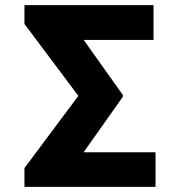

<svg xmlns="http://www.w3.org/2000/svg" viewBox="-20 -728 701 748"><path d="M585.9 0H75.2V-73.2L285.2 -354.5L75.2 -634.8V-708H578.1V-572.3H306.2L459 -357.4V-351.6L305.7 -134.8H585.9Z"/></svg>

Font: Pretendard JP ExtraBold
Style: Regular
Weight: 800
Designer: Base glyphs from Inter by Rasmus Andersson; Hangeul glyphs from Noto Sans CJK(Source Han Sans) by Jang Soo-young and Kan
Foundry: Kil Hyung-jin
Version: Version 1.309